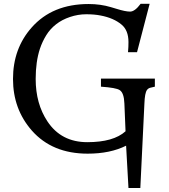

<svg xmlns="http://www.w3.org/2000/svg" viewBox="-20 -778 870 988"><path d="M628.9 -28.3Q546.9 12.7 431.2 12.7Q248.5 12.7 143.6 -106.4Q46.9 -216.8 46.9 -371.6Q46.9 -528.3 143.1 -636.7Q249.5 -757.3 436 -757.3Q497.1 -757.3 550.8 -741.2L578.6 -732.9Q625 -718.3 649.4 -718.3Q673.8 -718.3 703.6 -758.3H750L685.1 -509.3H638.7L640.6 -537.1Q641.1 -549.3 641.1 -561.5Q641.1 -622.1 605.5 -651.4Q564.9 -685.5 497.6 -698.2Q465.8 -704.6 423.8 -704.6Q381.8 -704.6 340.3 -690.7Q298.8 -676.8 268.3 -652.8Q237.8 -628.9 217.8 -596.4Q197.8 -564 185.5 -527.3Q163.6 -460.9 163.6 -371.6Q163.6 -244.6 224.1 -153.3Q294.9 -46.4 429.4 -46.4Q564 -46.4 626 -102.5L620.1 -245.1Q618.2 -300.3 595.7 -314.5Q577.1 -326.7 499.5 -332V-373.5H776.9V-332Q762.2 -329.1 752.2 -326.2Q742.2 -323.2 736.3 -314.9Q725.1 -299.8 723.1 -245.1L702.1 189.5H641.1Z"/></svg>

Font: Metamorphous
Style: Regular
Weight: 400
Designer: James Grieshaber
Foundry: James Grieshaber
Version: Version 1.001